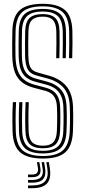

<svg xmlns="http://www.w3.org/2000/svg" viewBox="-20 -827 449 1010"><path d="M205.7 7Q124.9 7 86.8 -25.2Q48.8 -57.5 46.1 -135.6Q45.4 -162.2 45.2 -187.9Q45 -213.7 45.6 -239Q46.2 -264.3 47.7 -289.9H64.5Q63.4 -269.6 62.7 -246.2Q61.9 -222.9 62 -195.6Q62 -168.4 63 -136.2Q65.3 -65.6 99.2 -36Q133 -6.4 205.7 -6.4Q278.6 -6.4 311.3 -36.6Q344 -66.7 346.8 -136.2Q347.7 -156.3 348 -177.5Q348.2 -198.8 348.2 -220.7Q348.1 -242.7 347.2 -264.5Q344.9 -330.6 314.6 -365.1Q284.4 -399.5 231 -413.9L173.7 -429.4Q153 -434.9 139.7 -445.8Q126.3 -456.7 119.6 -477.6Q113 -498.4 112 -533.4Q111.3 -566.1 111.6 -597.5Q111.9 -629 112.6 -663.6Q113.9 -711.4 135.5 -732.2Q157 -752.9 205.1 -752.9Q248.3 -752.9 269.9 -733.1Q291.6 -713.2 293.1 -662.7Q293.9 -636.9 293.6 -598.9Q293.4 -560.9 292.4 -520.9H275.5Q276.5 -561.6 276.8 -598.5Q277 -635.3 276.2 -662.1Q275.1 -704.2 258.2 -721.8Q241.3 -739.5 205.1 -739.5Q166.9 -739.5 148.7 -722.2Q130.4 -704.9 129.4 -662.5Q128.7 -630.1 128.5 -597.9Q128.2 -565.6 128.9 -533.8Q129.6 -502.2 135.2 -484.5Q140.8 -466.9 151.4 -458.5Q162.1 -450.1 177.7 -445.7L234.7 -429.8Q295.7 -413.1 328.6 -374.3Q361.5 -335.4 364.1 -265.2Q365 -244.7 365 -222.3Q365.1 -199.9 364.8 -177.6Q364.6 -155.4 363.7 -135.6Q360.6 -59.3 323.9 -26.1Q287.2 7 205.7 7ZM205.7 -19.9Q141.6 -19.9 111.8 -46.7Q82 -73.5 79.9 -136.8Q79.2 -164 79 -189.4Q78.8 -214.8 79.4 -239.7Q80 -264.6 81.1 -289.9H98Q96.9 -266.5 96.3 -242.4Q95.7 -218.2 95.8 -192.2Q95.8 -166.3 96.7 -137.2Q98.7 -81.2 124.3 -57.4Q149.8 -33.6 205.7 -33.6Q261.3 -33.6 286.1 -57.9Q310.9 -82.2 313 -137.3Q313.9 -158 314.2 -178.7Q314.5 -199.4 314.4 -220.6Q314.3 -241.7 313.4 -263.2Q312.2 -298.5 301.6 -322Q291.1 -345.5 271.4 -359.9Q251.8 -374.3 223.7 -381.7L165.8 -397.1Q139.1 -404.2 119.8 -418.4Q100.5 -432.5 89.9 -459.5Q79.3 -486.5 78.2 -532.4Q77.7 -553.5 77.7 -575.5Q77.7 -597.6 78 -619.9Q78.3 -642.3 78.8 -664.5Q80.6 -726.8 110.1 -753.4Q139.7 -780.1 205.1 -780.1Q266.1 -780.1 295.5 -754Q324.8 -727.9 326.9 -663.6Q327.6 -638.6 327.4 -599.4Q327.2 -560.3 326.1 -520.9H309.3Q310.3 -561.2 310.5 -599.5Q310.8 -637.8 310 -663.2Q308.3 -721 282.5 -743.7Q256.7 -766.4 205.1 -766.4Q148.6 -766.4 123 -742.9Q97.3 -719.4 95.7 -664Q94.9 -633 94.7 -598.3Q94.4 -563.5 95.1 -532.8Q96.1 -492.9 104.6 -469Q113 -445 129.3 -432.3Q145.6 -419.6 169.7 -413.1L227.3 -397.7Q274.1 -385.3 301.1 -354.9Q328 -324.5 330.3 -263.9Q331.2 -240.5 331.4 -219.6Q331.6 -198.7 331.2 -178.5Q330.8 -158.3 329.9 -136.9Q327.4 -74.8 298.8 -47.4Q270.2 -19.9 205.7 -19.9ZM205.7 -47.1Q158.5 -47.1 136.8 -68.1Q115.1 -89.1 113.6 -137.9Q112.9 -162.9 112.6 -187.3Q112.3 -211.6 112.9 -236.9Q113.5 -262.3 114.7 -289.9H131.4Q130.4 -261.6 129.8 -237.8Q129.2 -214 129.5 -190.3Q129.8 -166.7 130.5 -138.2Q131.9 -96.2 149.6 -78.4Q167.3 -60.5 205.7 -60.5Q243.2 -60.5 260.3 -78.7Q277.5 -96.8 279.2 -138.1Q280.2 -161.9 280.6 -182.3Q280.9 -202.6 280.7 -221.9Q280.5 -241.3 279.6 -262Q278.7 -289 271.3 -306.5Q263.9 -324 250.2 -334.2Q236.5 -344.5 216.3 -349.8L158.1 -365.2Q121.7 -374.9 96.8 -393.6Q71.9 -412.2 58.8 -445.4Q45.8 -478.6 44.5 -531.4Q43.9 -560.6 44 -594.4Q44.1 -628.1 45.1 -665.4Q47.2 -742.4 85.2 -774.7Q123.2 -807 205.1 -807Q281.3 -807 319.7 -775.9Q358.2 -744.7 360.7 -664.8Q361.4 -640.5 361.3 -601.7Q361.2 -562.9 359.9 -520.9H343Q344.3 -560 344.4 -598.9Q344.5 -637.9 343.8 -664.2Q341.6 -735.7 308 -764.6Q274.3 -793.6 205.1 -793.6Q131.2 -793.6 97.6 -764Q64 -734.5 62 -664.8Q61.2 -636.1 60.9 -598.2Q60.7 -560.2 61.4 -531.8Q62.5 -485.1 73.4 -455Q84.4 -425 106.4 -407.6Q128.3 -390.3 162.1 -381.2L220 -365.8Q242.9 -359.9 259.5 -348.1Q276.2 -336.3 285.8 -315.7Q295.4 -295.1 296.5 -262.6Q297.2 -242.3 297.4 -221.8Q297.6 -201.2 297.3 -180.3Q297.1 -159.4 296.1 -137.8Q294.2 -89.4 273.2 -68.2Q252.2 -47.1 205.7 -47.1ZM224 26H237.2L242.4 60.6Q250 112.8 227.3 137.9Q204.7 163 149.1 163H127.5V148.5H149.1Q197 148.5 216.4 127Q235.8 105.6 229.2 60.6ZM174.6 26H187L192.2 56.5Q196.5 80.7 185.8 92.9Q175.2 105.1 149.1 105.1H127.5V91.1H149.1Q167.5 91.1 174.8 82.4Q182.1 73.8 179.4 56.5ZM198.9 26H212.1L217.3 58.5Q223.3 96.8 206.7 115.4Q190.2 134 149.1 134H127.5V119.6H149.1Q182.5 119.6 195.8 104.8Q209.1 90 204.1 58.5Z"/></svg>

Font: Big Shoulders Inline Text SC Thin
Style: Regular
Weight: 100
Designer: Patric King
Foundry: XO Type Co
Version: Version 2.002